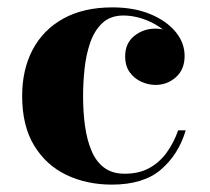

<svg xmlns="http://www.w3.org/2000/svg" viewBox="-20 -490 568 520"><path d="M283 10Q215 10 160 -16.2Q105 -42.5 72.5 -95.8Q40 -149 40 -230Q40 -301.5 68.5 -355.5Q97 -409.5 151.8 -439.8Q206.5 -470 284.5 -470Q343 -470 387 -451.8Q431 -433.5 455.5 -403.8Q480 -374 480 -338.5Q480 -302 456.5 -281Q433 -260 401 -260Q382 -260 363 -268.5Q344 -277 331.5 -294Q319 -311 319 -337.5Q319 -373 343.8 -392.8Q368.5 -412.5 401 -412.5Q431.5 -412.5 455.2 -393.2Q479 -374 479 -338.5H460Q460 -363 446.5 -383Q433 -403 411 -417.5Q389 -432 363.8 -440Q338.5 -448 314.5 -448Q279 -448 257.2 -427.5Q235.5 -407 224.2 -374.2Q213 -341.5 209 -303.5Q205 -265.5 205 -230Q205 -187 210.2 -149Q215.5 -111 227.8 -81.8Q240 -52.5 262 -36Q284 -19.5 317.5 -19.5Q356.5 -19.5 384.2 -34.8Q412 -50 431.2 -76.5Q450.5 -103 462.5 -137H483Q463.5 -71.5 416 -30.8Q368.5 10 283 10Z"/></svg>

Font: Bodoni Moda SC 11pt
Style: Bold
Weight: 700
Version: Version 2.005